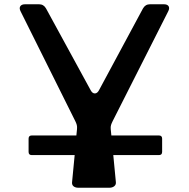

<svg xmlns="http://www.w3.org/2000/svg" viewBox="-20 -880 886 900"><path d="M508 -312Q503 -302 500.5 -294Q498 -286 499 -275L502 -245H725Q740 -245 740 -230V-168Q740 -153 725 -153H511L523 -28Q525 -15 516 -7.5Q507 0 493 0H347Q333 0 324.5 -7Q316 -14 318 -28L330 -153H129Q114 -153 114 -168V-230Q114 -245 129 -245H338L341 -275Q342 -286 340 -294Q338 -302 333 -312L77 -826Q69 -841 75 -850.5Q81 -860 98 -860H163Q185 -860 196 -840L405 -457Q413 -442 424.5 -442Q436 -442 444 -457L650 -840Q661 -860 683 -860H748Q765 -860 770.5 -850.5Q776 -841 768 -826Z"/></svg>

Font: OpenDyslexic 3
Style: Regular
Weight: 400
Designer: Abelardo Gonzalez
Version: Version 1.000;PS 001.001;hotconv 1.0.56